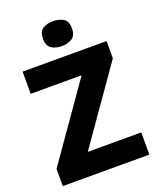

<svg xmlns="http://www.w3.org/2000/svg" viewBox="-167 -1031 928 1130"><g transform="rotate(-20 297.0 -466.0)"><path d="M569 0H27V-108L354 -575H35V-714H561V-606L234 -139H569ZM304 -932Q341 -932 368 -916Q395 -900 395 -854Q395 -809 368 -792.5Q341 -776 304 -776Q267 -776 240.5 -792.5Q214 -809 214 -854Q214 -900 240.5 -916Q267 -932 304 -932Z"/></g></svg>

Font: Noto Sans ExtraBold
Style: Regular
Weight: 800
Designer: Monotype Design Team
Foundry: Monotype Imaging Inc.
Version: Version 2.007